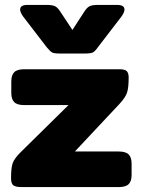

<svg xmlns="http://www.w3.org/2000/svg" viewBox="-20 -762 579 782"><path d="M170 -570 74 -695Q62 -712 62 -723Q62 -742 92 -742H169Q193 -742 203.5 -737Q214 -732 224 -717L275 -640L325 -717Q335 -732 345.5 -737Q356 -742 380 -742H457Q487 -742 487 -723Q487 -712 475 -695L379 -570Q367 -553 358.5 -548.5Q350 -544 325 -544H224Q200 -544 192 -548.5Q184 -553 170 -570ZM25 -36Q25 -78 31.5 -97Q38 -116 64 -142L259 -334H79Q50 -334 38 -346Q26 -358 26 -384V-430Q26 -456 38 -468Q50 -480 79 -480H466Q488 -480 496 -472.5Q504 -465 504 -446Q504 -405 497.5 -385Q491 -365 466 -338L285 -145H463Q492 -145 504 -133Q516 -121 516 -95V-49Q516 -24 504 -12Q492 0 463 0H68Q43 0 34 -7.5Q25 -15 25 -36Z"/></svg>

Font: Mitr SemiBold
Style: Regular
Weight: 600
Designer: Thanarat Vachiruckul
Foundry: Cadson Demak
Version: Version 1.002